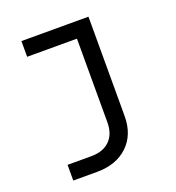

<svg xmlns="http://www.w3.org/2000/svg" viewBox="-132 -656 865 942"><g transform="rotate(-20 300.0 -185.0)"><path d="M90 180V98H214Q276 98 310.5 64Q345 30 345 -31V-468H85V-550H435V-31Q435 66 375 123Q315 180 214 180Z"/></g></svg>

Font: JetBrains Mono NL
Style: Regular
Weight: 400
Monospace: yes
Designer: Philipp Nurullin, Konstantin Bulenkov
Foundry: JetBrains
Version: Version 2.305; ttfautohint (v1.8.4.7-5d5b)